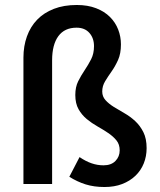

<svg xmlns="http://www.w3.org/2000/svg" viewBox="-20 -738 640 770"><path d="M399 12Q357 12 323.5 1.5Q290 -9 258 -29L299 -108Q324 -91 347.5 -83Q371 -75 395 -75Q426 -75 443 -92.5Q460 -110 460 -135Q460 -159 447 -175Q434 -191 414 -204.5Q394 -218 371 -231Q348 -244 328 -260.5Q308 -277 295 -300Q282 -323 282 -357Q282 -389 293.5 -412Q305 -435 319.5 -456.5Q334 -478 345.5 -500.5Q357 -523 357 -553Q357 -585 338.5 -606Q320 -627 287 -627Q239 -627 214 -593Q189 -559 189 -496V0H74V-507Q74 -553 88 -592Q102 -631 129 -659Q156 -687 196 -702.5Q236 -718 288 -718Q332 -718 365.5 -705Q399 -692 421 -670Q443 -648 454 -619.5Q465 -591 465 -560Q465 -523 453.5 -497.5Q442 -472 427.5 -451.5Q413 -431 401.5 -412Q390 -393 390 -371Q390 -351 403 -336.5Q416 -322 436 -309.5Q456 -297 479 -284Q502 -271 522 -252.5Q542 -234 555 -208Q568 -182 568 -144Q568 -111 556.5 -82.5Q545 -54 523 -33Q501 -12 470 0Q439 12 399 12Z"/></svg>

Font: Source Code Pro Semibold
Style: Regular
Weight: 600
Monospace: yes
Designer: Paul D. Hunt, Teo Tuominen
Foundry: Adobe Systems Incorporated
Version: Version 2.030;PS 1.000;hotconv 16.6.51;makeotf.lib2.5.65220